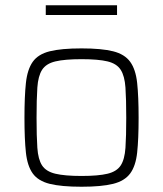

<svg xmlns="http://www.w3.org/2000/svg" viewBox="-20 -702 619 730"><path d="M290 8Q213 8 169 -3Q125 -14 104.5 -42.5Q84 -71 78.5 -122Q73 -173 73 -254Q73 -335 78.5 -386.5Q84 -438 104.5 -467Q125 -496 169 -507Q213 -518 290 -518Q366 -518 410 -507Q454 -496 475 -467Q496 -438 501.5 -386.5Q507 -335 507 -254Q507 -173 501.5 -122Q496 -71 475 -42.5Q454 -14 410 -3Q366 8 290 8ZM290 -33Q354 -33 389 -41.5Q424 -50 439 -73Q454 -96 457 -140Q460 -184 460 -254Q460 -325 457 -369Q454 -413 439 -436.5Q424 -460 389 -468.5Q354 -477 290 -477Q226 -477 190.5 -468.5Q155 -460 140 -436.5Q125 -413 122 -369Q119 -325 119 -254Q119 -184 122 -140Q125 -96 140 -73Q155 -50 190.5 -41.5Q226 -33 290 -33ZM154 -645V-682H425V-645Z"/></svg>

Font: Saira ExtraLight
Style: Regular
Weight: 200
Designer: Hector Gatti with collaboration of the Omnibus-Type team
Foundry: Omnibus-Type
Version: Version 1.100; ttfautohint (v1.8.3)